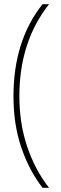

<svg xmlns="http://www.w3.org/2000/svg" viewBox="-20 -734 289 912"><path d="M182 158H213Q147 74 109.5 -36.5Q72 -147 72 -277Q72 -536 213 -714H182Q44 -541 44 -276Q44 -142 81.5 -32.5Q119 77 182 158Z"/></svg>

Font: Noto Sans Display SemiCondensed Thin
Style: Regular
Weight: 250
Width: 4
Designer: Monotype Design team
Foundry: Monotype Imaging Inc.
Version: 1.000